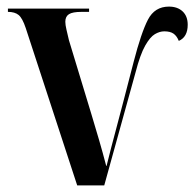

<svg xmlns="http://www.w3.org/2000/svg" viewBox="-20 -562 589 582"><path d="M58 -477Q48 -507 36.5 -516.5Q25 -526 4 -526V-536H250V-526H227Q200 -526 189 -519Q178 -512 178 -496Q178 -487 181.5 -472Q185 -457 189 -440L257 -216Q270 -173 280.5 -137Q291 -101 302 -59H303Q310 -87 316.5 -112.5Q323 -138 332 -171Q341 -204 353.5 -252.5Q366 -301 385 -374Q408 -463 428.5 -502.5Q449 -542 492 -542Q518 -542 533.5 -527.5Q549 -513 549 -487Q549 -450 522 -438Q516 -453 506 -460Q496 -467 478 -467Q464 -467 449.5 -458.5Q435 -450 420 -423.5Q405 -397 391 -343L296 0H214Z"/></svg>

Font: Noto Serif Display Condensed SemiBold
Style: Regular
Weight: 600
Width: 3
Designer: Monotype Design Team
Foundry: Monotype Imaging Inc.
Version: Version 2.009